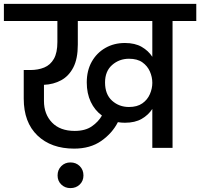

<svg xmlns="http://www.w3.org/2000/svg" viewBox="-44 -760 1029 987"><path d="M337 4Q219 4 148.5 -63.5Q78 -131 78 -253V-400H111Q152 -400 183.5 -413Q215 -426 233 -457.5Q251 -489 251 -544V-652H-24V-740H965V-652H843V0H739V-200Q719 -169 684.5 -149Q650 -129 598 -129Q580 -129 562 -132Q533 -75 476.5 -35.5Q420 4 337 4ZM182 -241Q182 -173 223.5 -130Q265 -87 340 -87Q394 -87 428 -110.5Q462 -134 480 -166Q443 -193 422.5 -236.5Q402 -280 402 -336Q402 -397 427.5 -442.5Q453 -488 497.5 -513.5Q542 -539 598 -539Q650 -539 684.5 -519Q719 -499 739 -468V-652H356V-531Q356 -458 333 -413.5Q310 -369 270.5 -347.5Q231 -326 182 -324ZM619 -210Q661 -210 687.5 -228.5Q714 -247 726.5 -276Q739 -305 739 -334Q739 -364 726.5 -392.5Q714 -421 688 -439.5Q662 -458 619 -458Q569 -458 532.5 -426Q496 -394 496 -336Q496 -275 532 -242.5Q568 -210 619 -210ZM318 207Q290 207 271 188.5Q252 170 252 142Q252 113 271 94Q290 75 318 75Q347 75 366 94Q385 113 385 142Q385 170 366 188.5Q347 207 318 207Z"/></svg>

Font: Poppins Medium
Style: Regular
Weight: 500
Designer: Ninad Kale (Devanagari), Jonny Pinhorn (Latin)
Version: Version 5.002